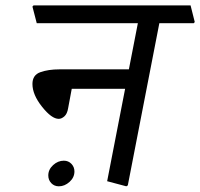

<svg xmlns="http://www.w3.org/2000/svg" viewBox="-20 -669 729 699"><path d="M560.1 -584.5 445.3 5.9 439.9 9.3 370.1 -9.3 435.5 -345.7H241.2L228 -274.9Q224.6 -254.4 214.4 -245.4Q204.1 -236.3 193.8 -236.3Q168 -236.3 133.1 -280.3Q98.1 -324.2 98.1 -363.3Q98.1 -396 127 -406.2Q155.8 -416.5 196.3 -416.5H449.2L481.9 -584.5H113.8L98.1 -645L102.1 -649.4H673.8L689 -588.9L685.5 -584.5ZM155.8 -30.3Q155.8 -51.8 173.3 -67.9Q190.9 -84 212.4 -84Q229 -84 240 -72.5Q251 -61 251 -44.9Q251 -22.9 233.2 -6.8Q215.3 9.3 194.3 9.3Q177.7 9.3 166.7 -2.2Q155.8 -13.7 155.8 -30.3Z"/></svg>

Font: Sitara
Style: Italic
Weight: 400
Italic angle: -11°
Designer: Neelakash Kshetrimayum
Foundry: Neelakash Kshetrimayum
Version: Version 1.000;PS Version 1.000;PS 1.0;hotconv 1.;hotconv 1.0